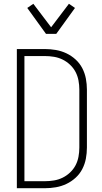

<svg xmlns="http://www.w3.org/2000/svg" viewBox="-20 -994 540 1014"><path d="M217 0H69V-735H217Q246 -735 275 -730Q304 -725 330.5 -712.5Q357 -700 379 -680Q401 -660 414.5 -634Q428 -608 433.5 -579Q439 -550 439 -521V-215Q439 -185 433.5 -156Q428 -127 414.5 -101Q401 -75 379 -55Q357 -35 330.5 -22.5Q304 -10 275 -5Q246 0 217 0ZM109 -37H216Q241 -37 265 -41Q289 -45 310.5 -55.5Q332 -66 350 -83Q368 -100 379 -121Q390 -142 394.5 -166Q399 -190 399 -215V-521Q399 -545 394.5 -569Q390 -593 379 -614Q368 -635 350 -652Q332 -669 310.5 -679.5Q289 -690 265 -694Q241 -698 216 -698H109ZM223 -815 124 -952 156 -974 250 -850 344 -974 376 -952 277 -815Z"/></svg>

Font: Iosevka Extralight
Style: Regular
Weight: 200
Monospace: yes
Designer: Belleve Invis
Foundry: Belleve Invis
Version: Version 32.0.1; ttfautohint (v1.8.4)